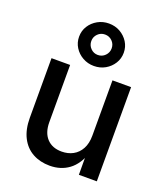

<svg xmlns="http://www.w3.org/2000/svg" viewBox="-149 -916 885 1026"><g transform="rotate(20 294.0 -403.5)"><path d="M253.9 7.8Q199.2 7.8 157 -15.4Q114.7 -38.6 91.1 -84.5Q67.4 -130.4 67.4 -197.3V-535.6H173.3V-210.4Q173.3 -150.9 203.9 -117.9Q234.4 -85 288.1 -85Q324.2 -85 352.5 -100.3Q380.9 -115.7 397.5 -146.2Q414.1 -176.8 414.1 -221.2V-535.6H520V0H418L417.5 -131.8H432.6Q408.2 -59.6 362.5 -25.9Q316.9 7.8 253.9 7.8ZM293.5 -573.7Q258.8 -573.7 229.7 -590.1Q200.7 -606.4 183.6 -633.8Q166.5 -661.1 166.5 -694.3Q166.5 -728 183.6 -755.1Q200.7 -782.2 229.7 -798.6Q258.8 -814.9 293.5 -814.9Q329.1 -814.9 357.7 -798.6Q386.2 -782.2 403.3 -755.1Q420.4 -728 420.4 -694.3Q420.4 -661.1 403.3 -633.8Q386.2 -606.4 357.7 -590.1Q329.1 -573.7 293.5 -573.7ZM293.5 -636.2Q317.9 -636.2 334.7 -653.3Q351.6 -670.4 351.6 -694.3Q351.6 -718.8 334.7 -735.6Q317.9 -752.4 293.5 -752.4Q269.5 -752.4 252.7 -735.6Q235.8 -718.8 235.8 -694.8Q235.8 -670.4 252.7 -653.3Q269.5 -636.2 293.5 -636.2Z"/></g></svg>

Font: Inter 20pt Medium
Style: Regular
Weight: 500
Version: Version 4.001;git-66647c0bb